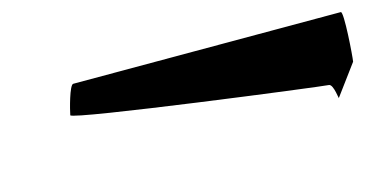

<svg xmlns="http://www.w3.org/2000/svg" viewBox="-35 -474 787 402"><g transform="rotate(-15 359.0 -273.5)"><path d="M110 -298C108 -288 638 -219 649 -219C660 -219 662 -180 663 -188L711 -253C713 -264 720 -360 713 -360H133C125 -360 112 -309 110 -298Z"/></g></svg>

Font: Ampere
Style: SuExtIta
Weight: 400
Version: Version 1